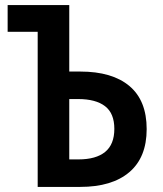

<svg xmlns="http://www.w3.org/2000/svg" viewBox="-20 -734 640 754"><path d="M128 0V-609H10V-714H252V-453H295Q421 -453 488.5 -396Q556 -339 556 -227Q556 -116 488 -58Q420 0 295 0ZM252 -108H288Q357 -108 393 -137.5Q429 -167 429 -228Q429 -289 392.5 -317Q356 -345 287 -345H252Z"/></svg>

Font: Noto Sans Mono SemiBold
Style: Regular
Weight: 600
Designer: Monotype Design Team
Foundry: Monotype Imaging Inc.
Version: Version 2.014; ttfautohint (v1.8.4.7-5d5b)